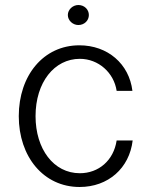

<svg xmlns="http://www.w3.org/2000/svg" viewBox="-20 -735 602 767"><path d="M298 12C412 12 497 -63 510 -174H446C434 -94 374 -43 299 -43C194 -43 122 -140 122 -271C122 -406 197 -500 299 -500C373 -500 435 -445 446 -372H509C496 -480 410 -554 297 -554C154 -554 55 -434 55 -271C55 -109 154 12 298 12ZM251 -675C251 -653 271 -635 293 -635C317 -635 335 -653 335 -675C335 -697 317 -715 293 -715C271 -715 251 -697 251 -675Z"/></svg>

Font: Wafeq Light
Style: Regular
Weight: 300
Designer: Rasmus Andersson & Azza Alameddine
Foundry: Google & TypeTogether
Version: Version 3.000;January 28, 2025;FontCreator 15.0.0.3014 64-bi